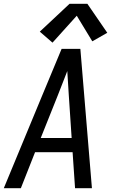

<svg xmlns="http://www.w3.org/2000/svg" viewBox="-21 -993 617 1013"><path d="M-1 0H89L164 -190H362L375 0H464L403 -735H304L202 -490ZM194 -265 284 -490Q296 -522 309 -554Q322 -586 334 -618Q336 -586 338 -554Q340 -522 342 -490L357 -265ZM256 -768 384 -910 466 -775 545 -820 440 -973H346L189 -826Z"/></svg>

Font: Iosevka Sparkle Oblique
Style: Regular
Weight: 400
Italic angle: -9°
Designer: Belleve Invis
Foundry: Belleve Invis
Version: Version 4.5.0; ttfautohint (v1.8.3)